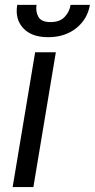

<svg xmlns="http://www.w3.org/2000/svg" viewBox="-20 -757 384 777"><path d="M31.2 0 122.2 -545.5H206L115.1 0ZM265.6 -737.2H343.8Q334.2 -679.7 288.5 -643.1Q242.9 -606.5 174.7 -606.5Q107.6 -606.5 73.9 -643.1Q40.1 -679.7 49.7 -737.2H127.8Q123.6 -709.5 135.5 -688.6Q147.4 -667.6 184.7 -667.6Q221.9 -667.6 241.7 -688.6Q261.4 -709.5 265.6 -737.2Z"/></svg>

Font: Inter UI
Style: Italic
Weight: 400
Italic angle: -9.39999°
Designer: Rasmus Andersson
Foundry: rsms
Version: 3.2;8d6f07862